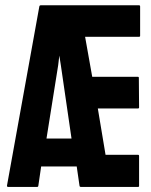

<svg xmlns="http://www.w3.org/2000/svg" viewBox="-20 -720 582 738"><path d="M131.3 -695.8Q132.3 -699.7 136.2 -699.7H514.6Q518.6 -699.7 518.6 -694.8V-582.5Q518.6 -578.6 514.6 -578.6H307.1L334.5 -424.8H509.8Q513.7 -424.8 513.7 -420.9L514.6 -307.1Q514.6 -303.2 510.7 -303.2H356L385.7 -125H510.7Q514.6 -125 514.6 -120.1V-5.4Q514.6 -1.5 510.7 -1.5H291Q286.1 -1.5 285.6 -6.3L274.9 -80.1H138.2L127.4 -6.3Q127 -1.5 122.6 -1.5H11.2Q6.8 -1.5 6.8 -6.3ZM208 -506.3 203.6 -469.2 158.7 -187.5H254.9L213.9 -469.2Z"/></svg>

Font: WRV
Style: Display
Weight: 400
Designer: Will Viles x Danh Hong
Version: Version 8.001; ttfautohint (v1.8.3)